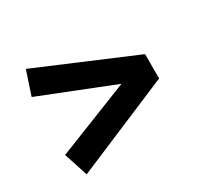

<svg xmlns="http://www.w3.org/2000/svg" viewBox="-108 -670 780 746"><g transform="rotate(-30 282.0 -296.5)"><path d="M84 -60 49 -167 377 -297 49 -427 84 -533 514 -351V-242Z"/></g></svg>

Font: Ubuntu Sans
Style: Bold
Weight: 700
Designer: Dalton Maag Ltd
Foundry: Dalton Maag Ltd
Version: Version 1.006; ttfautohint (v1.8.4.7-5d5b)